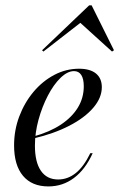

<svg xmlns="http://www.w3.org/2000/svg" viewBox="-20 -681 443 713"><path d="M159.7 11.3Q98.4 11.3 65.3 -28.2Q32.3 -67.7 32.3 -141.1Q32.3 -197.6 51.6 -248.8Q71 -300 104.4 -339.9Q137.9 -379.8 181.5 -402.8Q225 -425.8 273.4 -425.8Q314.5 -425.8 336.3 -408.1Q358.1 -390.3 358.1 -357.3Q358.1 -317.7 326.2 -280.6Q294.4 -243.5 237.5 -214.1Q180.6 -184.7 104.8 -166.9V-174.2Q165.3 -191.1 206.5 -218.5Q247.6 -246 269.4 -281.9Q291.1 -317.7 291.1 -360.5Q291.1 -387.9 281.9 -402.4Q272.6 -416.9 254.8 -416.9Q230.6 -416.9 204.8 -391.9Q179 -366.9 157.7 -325.8Q136.3 -284.7 123 -236.3Q109.7 -187.9 109.7 -140.3Q109.7 -79 131.9 -46.8Q154 -14.5 196 -14.5Q231.5 -14.5 261.3 -38.3Q291.1 -62.1 315.3 -112.1H324.2Q296.8 -51.6 254.8 -20.2Q212.9 11.3 159.7 11.3ZM141.1 -489.5 136.3 -494.4 311.3 -661.3H320.2L403.2 -494.4L396 -489.5L266.9 -606.5L289.5 -604.8Z"/></svg>

Font: Playfair 144pt
Style: Italic
Weight: 400
Italic angle: -15.6°
Designer: Claus Eggers Sørensen
Foundry: Claus Eggers Sørensen
Version: Version 2.001;gftools[0.9.30]